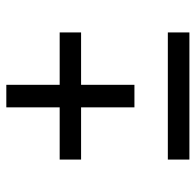

<svg xmlns="http://www.w3.org/2000/svg" viewBox="-26 -578 604 592"><g transform="rotate(-90 276.0 -282.0)"><path d="M241 -169.5V-334H80V-400H241V-564.5H310.5V-400H472V-334H310.5V-169.5ZM80 0V-66.5H472V0Z"/></g></svg>

Font: Encode Sans SC SemiExpanded
Style: Regular
Weight: 400
Width: 6
Designer: Multiple Designers
Foundry: Impallari Type
Version: Version 3.002